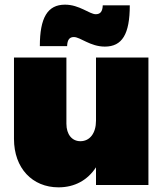

<svg xmlns="http://www.w3.org/2000/svg" viewBox="-20 -794 712 824"><path d="M297 -635C325 -635 367 -594 430 -594C504 -594 537 -647 537 -771H421C420 -745 411 -733 391 -733C364 -733 321 -774 259 -774C184 -774 151 -718 151 -596H268C269 -623 278 -635 297 -635ZM392 -547V-276C392 -223 366 -188 325 -188C289 -188 265 -217 265 -263V-547H40V-198C40 -72 119 10 231 10C301 10 356 -21 392 -76V0H617V-547Z"/></svg>

Font: Montserrat arm Black
Style: Regular
Weight: 900
Designer: Julieta Ulanovsky
Foundry: Julieta Ulanovsky
Version: Version 6.000;PS 006.000;hotconv 1.0.88;makeotf.lib2.5.64775